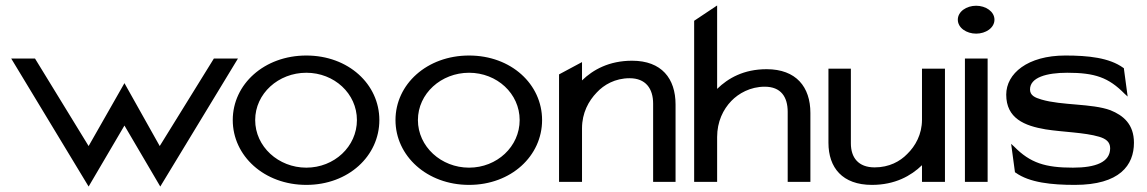

<svg xmlns="http://www.w3.org/2000/svg" viewBox="-20 -665 4193 702"><path d="M21 -451 304 17 435 -206 566 17 850 -451H762L564 -131L435 -361L304 -131L108 -451Z M831 -226C831 -95 946 11 1100 11C1254 11 1367 -95 1367 -226C1367 -357 1254 -462 1100 -462C946 -462 831 -357 831 -226ZM913 -226C913 -323 998 -399 1100 -399C1202 -399 1285 -323 1285 -226C1285 -129 1202 -52 1100 -52C998 -52 913 -129 913 -226Z M1426 -226C1426 -95 1541 11 1695 11C1849 11 1962 -95 1962 -226C1962 -357 1849 -462 1695 -462C1541 -462 1426 -357 1426 -226ZM1508 -226C1508 -323 1593 -399 1695 -399C1797 -399 1880 -323 1880 -226C1880 -129 1797 -52 1695 -52C1593 -52 1508 -129 1508 -226Z M2024 0H2108V-196C2108 -252 2132 -296 2162 -327C2188 -355 2229 -379 2282 -379C2341 -379 2368 -341 2368 -286V0H2450V-283C2450 -378 2399 -443 2291 -443C2207 -443 2148 -410 2108 -371V-438L2024 -393Z M2518 0H2602V-164C2602 -220 2624 -265 2654 -296C2680 -323 2723 -348 2776 -348C2835 -348 2860 -311 2860 -256V0H2943V-252C2943 -347 2891 -412 2783 -412C2699 -412 2642 -379 2602 -340V-645L2518 -589Z M3009 -143C3009 -52 3060 11 3168 11C3252 11 3311 -22 3351 -61V0H3435V-414H3351V-227C3351 -174 3327 -131 3297 -102C3271 -75 3231 -53 3178 -53C3118 -53 3091 -89 3091 -141V-414H3009Z M3482 -593C3482 -563 3514 -542 3549 -542C3584 -542 3616 -563 3616 -593C3616 -623 3584 -644 3549 -644C3514 -644 3482 -623 3482 -593ZM3508 0H3591V-451H3508Z M3659 -319C3659 -232 3726 -205 3803 -192C3866 -182 3945 -181 3999 -165C4022 -158 4039 -147 4039 -123C4039 -72 3986 -52 3903 -52C3802 -52 3747 -69 3688 -129L3677 -139L3691 -35L3693 -34C3744 3 3826 11 3910 11C4074 11 4126 -61 4126 -143C4126 -211 4087 -243 4040 -262C3972 -287 3862 -279 3788 -301C3764 -308 3746 -316 3746 -338C3746 -382 3807 -399 3882 -399C3983 -399 4033 -382 4092 -322L4103 -312L4089 -416L4087 -417C4036 -454 3959 -462 3875 -462C3737 -462 3659 -396 3659 -319Z"/></svg>

Font: Charger Sport
Style: DfBdExt
Weight: 400
Designer: Jasper
Foundry: Cannot Into Space Fonts
Version: Version 1.1